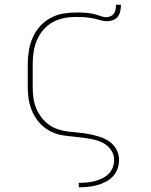

<svg xmlns="http://www.w3.org/2000/svg" viewBox="-20 -581 640 816"><path d="M315 215V196H316Q332 196 349 194.5Q366 193 382 189Q398 185 413.5 177.5Q429 170 441 158.5Q453 147 459 131Q465 115 465 98Q465 75 451.5 56Q438 37 418 26.5Q398 16 375.5 11.5Q353 7 331 4Q309 1 286 -1Q263 -3 241 -7Q219 -11 198.5 -21Q178 -31 161 -46Q144 -61 131.5 -80.5Q119 -100 111.5 -121Q104 -142 101 -164.5Q98 -187 98 -210V-310Q98 -339 103 -368Q108 -397 120 -423.5Q132 -450 152 -471.5Q172 -493 198 -506.5Q224 -520 253 -524Q282 -528 311 -528Q321 -528 331.5 -527.5Q342 -527 352 -526Q362 -525 372 -523Q382 -521 391.5 -518Q401 -515 411 -511.5Q421 -508 431 -508Q441 -508 450 -512Q459 -516 464.5 -524Q470 -532 471.5 -542Q473 -552 473 -561H494Q494 -548 491.5 -535Q489 -522 481.5 -511.5Q474 -501 461.5 -496Q449 -491 437 -491Q420 -491 403.5 -496Q387 -501 370.5 -504Q354 -507 337 -508Q320 -509 303 -509Q277 -509 251.5 -504Q226 -499 203.5 -486.5Q181 -474 164 -454Q147 -434 137 -410.5Q127 -387 123 -361.5Q119 -336 119 -310V-210Q119 -187 122 -165Q125 -143 133.5 -122Q142 -101 156 -82.5Q170 -64 188 -51Q206 -38 228 -31Q250 -24 272.5 -21.5Q295 -19 317.5 -17Q340 -15 362 -10.5Q384 -6 405.5 1Q427 8 445.5 21Q464 34 475 54.5Q486 75 486 98Q486 117 479.5 136Q473 155 459.5 169Q446 183 428.5 192Q411 201 392.5 206Q374 211 354.5 213Q335 215 316 215Z"/></svg>

Font: Iosevka Etoile Thin
Style: Regular
Weight: 100
Designer: Belleve Invis
Foundry: Belleve Invis
Version: Version 22.1.2; ttfautohint (v1.8.4)